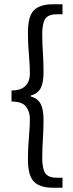

<svg xmlns="http://www.w3.org/2000/svg" viewBox="-20 -728 343 900"><path d="M228 152Q168 152 139.5 124Q111 96 111 19Q111 -18 113 -49Q115 -80 117.5 -110Q120 -140 120 -174Q120 -203 102.5 -227.5Q85 -252 34 -252V-304Q68 -304 86.5 -315.5Q105 -327 112.5 -344.5Q120 -362 120 -381Q120 -415 117.5 -445.5Q115 -476 113 -507Q111 -538 111 -575Q111 -653 139.5 -680.5Q168 -708 228 -708H273V-661H246Q206 -661 192 -639.5Q178 -618 178 -570Q178 -525 181 -482.5Q184 -440 184 -389Q184 -340 170.5 -314.5Q157 -289 124 -280V-276Q157 -267 170.5 -241Q184 -215 184 -167Q184 -117 181 -74.5Q178 -32 178 14Q178 62 192 83.5Q206 105 246 105H273V152Z"/></svg>

Font: Source Sans 3 ExtraLight
Style: Regular
Weight: 400
Version: Version 3.052;hotconv 1.1.0;makeotfexe 2.6.0